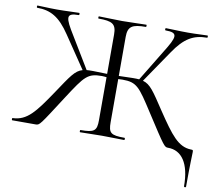

<svg xmlns="http://www.w3.org/2000/svg" viewBox="-86 -728 1164 1022"><g transform="rotate(10 495.5 -217.0)"><path d="M971 187C971 193 982 193 982 187C982 52 985 28 985 0C985 -11 984 -12 973 -12C904 -14 863 -69 783 -188C720 -283 699 -317 658 -328L776 -501C833 -586 882 -613 955 -613C958 -613 958 -625 955 -625C927 -625 901 -622 849 -622C795 -622 764 -625 730 -625C726 -625 726 -613 730 -613C802 -613 794 -588 738 -498L637 -332C628 -333 615 -333 602 -333L527 -331V-542C527 -599 550 -613 624 -613C627 -613 627 -625 624 -625C592 -625 541 -622 494 -622C450 -622 401 -625 368 -625C365 -625 365 -613 368 -613C442 -613 464 -601 464 -544V-331L388 -333C374 -333 362 -333 353 -332L252 -499C197 -588 189 -613 261 -613C265 -613 265 -625 261 -625C227 -625 196 -622 142 -622C90 -622 64 -625 36 -625C33 -625 33 -613 36 -613C109 -613 158 -586 215 -501L332 -328C292 -317 271 -282 208 -188C128 -69 87 -14 9 -12C6 -12 6 0 9 0H135C158 0 157 -1 266 -170C347 -295 362 -315 439 -315C447 -315 454 -314 464 -313V-81C464 -23 451 -12 376 -12C373 -12 373 0 376 0L494 -2C541 -2 582 0 614 0C618 0 618 -12 614 -12C539 -12 527 -23 527 -81V-314L550 -315C628 -315 643 -292 723 -168C831 -1 832 0 852 0C926 0 971 64 971 187Z"/></g></svg>

Font: Cormorant Garamond
Style: Regular
Weight: 400
Designer: Christian Thalmann (Catharsis Fonts)
Foundry: Catharsis Fonts
Version: Version 4.002;Glyphs 3.4 (3410)